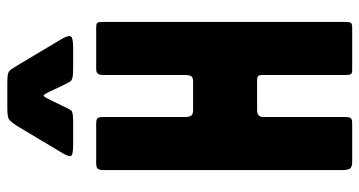

<svg xmlns="http://www.w3.org/2000/svg" viewBox="-249 -734 983 525"><g transform="rotate(-90 242.5 -471.5)"><path d="M229 -820 215 -791Q207 -774 203 -768.5Q199 -763 174 -763H107Q78 -763 78 -771Q78 -779 88 -795L161 -917Q171 -932 177.5 -937.5Q184 -943 209 -943H280Q298 -943 305 -940.5Q312 -938 316 -931.5Q320 -925 327 -914L398 -795Q408 -778 406 -770.5Q404 -763 374 -763H320Q300 -763 292 -765Q284 -767 280.5 -773.5Q277 -780 270 -794L256 -824Q246 -846 242.5 -843.5Q239 -841 229 -820ZM59 -700H167Q178 -700 181.5 -696.5Q185 -693 185 -682V-458Q185 -445 189 -440Q193 -435 204 -435H282Q293 -435 296.5 -440Q300 -445 300 -458V-680Q300 -691 303.5 -695.5Q307 -700 317 -700H428Q441 -700 443 -696.5Q445 -693 445 -681V-19Q445 -9 443 -4.5Q441 0 430 0H314Q304 0 302 -4Q300 -8 300 -18V-244Q300 -254 297 -257Q294 -260 284 -260H204Q185 -260 185 -243V-18Q185 -8 182 -4Q179 0 168 0H63Q48 0 44 -6Q40 -12 40 -28V-682Q40 -691 43.5 -695.5Q47 -700 59 -700Z"/></g></svg>

Font: Railroad Gothic CC
Style: Bold
Weight: 700
Designer: indestructible type*
Foundry: Cowboy Collective
Version: Version 1.000